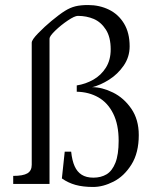

<svg xmlns="http://www.w3.org/2000/svg" viewBox="-20 -731 612 763"><path d="M531.5 -194.2Q531.5 -123.8 502.4 -77.2Q473.2 -30.6 431.3 -9.3Q389.4 12 350.2 12Q309.8 12 280.2 3.8Q250.8 -4.4 225.9 -21.9L237.2 -128.2H262.8Q266.5 -92.9 276.6 -70.4Q286.6 -48 304.8 -36.5Q323 -25 351.1 -25Q381.2 -25 403.4 -38.2Q425.6 -51.5 438.6 -84Q451.5 -116.5 451.5 -171.5Q451.5 -236 429.9 -279.4Q408.4 -322.8 370.9 -344.1Q333.4 -365.5 285 -366.5V-391.5Q320.4 -397 351.1 -414.5Q381.8 -432 400.8 -462.2Q419.9 -492.5 419.9 -534.8Q419.9 -583.6 400.7 -613.4Q381.5 -643.2 352.8 -655.6Q324 -667.9 289.4 -667.9Q276.8 -667.9 249.4 -649.5Q222.1 -631.1 199.4 -609.2Q176.8 -587.2 176.8 -577.6V0H32.5V-32Q71.6 -32 88.9 -42.2Q106.1 -52.5 106.1 -76V-561.4Q106.1 -572.9 132.1 -599.4Q158.1 -626 184.5 -647.8Q217.1 -674.8 238.1 -687.8Q259 -700.8 279.6 -705.9Q300.2 -711 330.2 -711Q375 -711 412.7 -692.8Q450.4 -674.5 472.8 -637.6Q495.2 -600.6 495.2 -547Q495.2 -504.5 471.5 -470.2Q447.8 -436 413.3 -414.2Q378.9 -392.5 346.5 -384.6Q385.6 -384.6 428.8 -363.4Q472 -342.2 501.8 -299.1Q531.5 -256 531.5 -194.2Z"/></svg>

Font: Didactic
Style: Regular
Weight: 400
Designer: Tyler Finck
Foundry: Etcetera Type Co
Version: Version 3.007;FEAKit 1.0